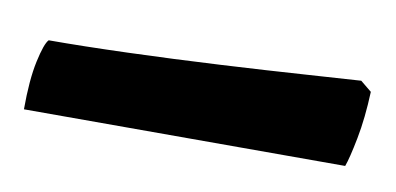

<svg xmlns="http://www.w3.org/2000/svg" viewBox="-28 -705 384 186"><g transform="rotate(10 164.0 -612.0)"><path d="M0 -570Q0 -599 4 -617.5Q8 -636 12 -640Q45 -640 89.5 -641.5Q134 -643 180 -645.5Q226 -648 263 -650.5Q300 -653 317 -654L328 -645Q327 -619 323 -598.5Q319 -578 316 -570Z"/></g></svg>

Font: Texturina Medium 12pt
Style: Bold
Weight: 700
Version: Version 1.002